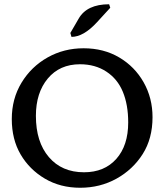

<svg xmlns="http://www.w3.org/2000/svg" viewBox="-20 -887 795 914"><path d="M361.8 6.8Q267.1 6.8 193.6 -36.6Q120.1 -80.1 78.1 -151.9Q36.1 -223.6 36.1 -320.3Q36.1 -417 82.5 -493.4Q128.9 -569.8 206.5 -613.5Q284.2 -657.2 377.9 -657.2Q473.6 -657.2 547.6 -613.5Q621.6 -569.8 663.8 -495.1Q706.1 -420.4 706.1 -329.1Q706.1 -227.5 659.4 -153.8Q612.8 -80.1 534.7 -36.6Q456.5 6.8 361.8 6.8ZM379.9 -66.9Q477.1 -66.9 533.7 -130.6Q590.3 -194.3 590.3 -304.2Q590.3 -388.2 564.9 -449.7Q539.6 -511.2 486.3 -546.1Q433.1 -581.1 360.8 -581.1Q264.2 -581.1 207.5 -513.2Q150.9 -445.3 150.9 -335.4Q150.9 -211.4 212.6 -139.2Q274.4 -66.9 379.9 -66.9ZM320.3 -711.4 314.9 -730 354.5 -798.3Q393.6 -866.7 499.5 -866.7L504.9 -850.1L441.4 -780.8Q377.4 -711.4 320.3 -711.4Z"/></svg>

Font: Bainsley
Style: Regular
Weight: 400
Designer: Paul James MIller
Foundry: High-Logic / Made with FontCreator
Version: Version 1.411;March 28, 2021;FontCreator 13.0.0.2683 64-bit